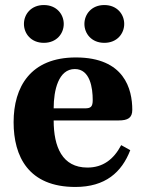

<svg xmlns="http://www.w3.org/2000/svg" viewBox="-20 -730 559 762"><path d="M315 -635C315 -597 343 -560 394 -560C445 -560 473 -597 473 -635C473 -673 445 -710 394 -710C343 -710 315 -673 315 -635ZM75 -635C75 -597 103 -560 154 -560C205 -560 233 -597 233 -635C233 -673 205 -710 154 -710C103 -710 75 -673 75 -635ZM34 -245C34 -109 93 12 279 12C398 12 463 -46 497 -134L461 -154C431 -97 388 -65 327 -65C227 -65 193 -147 193 -252H451C487 -252 505 -262 505 -294C505 -376 474 -502 281 -502C101 -502 34 -385 34 -245ZM193 -300C193 -372 212 -456 277 -456C338 -456 348 -380 348 -333C348 -306 340 -300 317 -300Z"/></svg>

Font: Heuristica
Style: Bold
Weight: 700
Version: Version 1.0.1